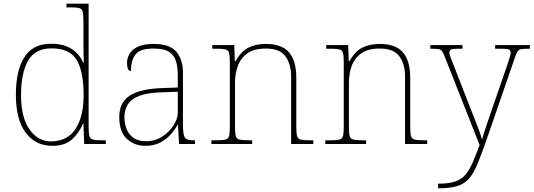

<svg xmlns="http://www.w3.org/2000/svg" viewBox="-20 -780 2890 1040"><path d="M264 10Q172 10 119 -61.5Q66 -133 66 -267Q66 -399 112.5 -471Q159 -543 256 -543Q323 -543 366.5 -516Q410 -489 430 -441H434Q433 -469 432.5 -495.5Q432 -522 432 -543V-662Q432 -699 428 -715.5Q424 -732 409.5 -736Q395 -740 365 -740H340V-760H460V-94Q460 -59 464 -43.5Q468 -28 484 -24Q500 -20 537 -20H553V0H436L432 -111H430Q408 -59 369.5 -24.5Q331 10 264 10ZM258 -14Q347 -16 390 -83Q433 -150 433 -265Q433 -390 396 -454Q359 -518 259 -518Q171 -518 132.5 -452Q94 -386 94 -264Q94 -143 140.5 -78Q187 -13 258 -14Z M767 10Q708 10 667 -28Q626 -66 626 -146Q626 -225 682.5 -262Q739 -299 860 -303L943 -306V-371Q943 -414 934 -446.5Q925 -479 897 -498Q869 -517 812 -517Q738 -517 713.5 -484.5Q689 -452 689 -395Q668 -395 668 -441Q668 -462 680 -485.5Q692 -509 723.5 -525.5Q755 -542 812 -542Q900 -542 935.5 -499.5Q971 -457 971 -386V-110Q971 -73 974.5 -53.5Q978 -34 990 -27Q1002 -20 1029 -20H1036V0H950L944 -104H942Q931 -83 908.5 -56Q886 -29 851 -9.5Q816 10 767 10ZM771 -15Q820 -15 858.5 -40Q897 -65 920 -101Q943 -137 943 -170V-283L857 -280Q779 -278 735 -261Q691 -244 672.5 -214.5Q654 -185 654 -145Q654 -111 665.5 -81.5Q677 -52 703 -33.5Q729 -15 771 -15Z M1125 0V-20H1148Q1185 -20 1201 -24Q1217 -28 1221 -43.5Q1225 -59 1225 -94V-442Q1225 -477 1221 -492.5Q1217 -508 1202.5 -512Q1188 -516 1158 -516H1130V-536H1249L1252 -449H1256Q1286 -502 1325.5 -522Q1365 -542 1420 -542Q1506 -542 1545.5 -496.5Q1585 -451 1585 -357V-94Q1585 -59 1589 -43.5Q1593 -28 1609.5 -24Q1626 -20 1662 -20H1677V0H1557V-365Q1557 -432 1526.5 -474.5Q1496 -517 1420 -517Q1355 -517 1318.5 -490Q1282 -463 1267.5 -421Q1253 -379 1253 -334V-94Q1253 -59 1257 -43.5Q1261 -28 1277.5 -24Q1294 -20 1330 -20H1346V0Z M1742 0V-20H1765Q1802 -20 1818 -24Q1834 -28 1838 -43.5Q1842 -59 1842 -94V-442Q1842 -477 1838 -492.5Q1834 -508 1819.5 -512Q1805 -516 1775 -516H1747V-536H1866L1869 -449H1873Q1903 -502 1942.5 -522Q1982 -542 2037 -542Q2123 -542 2162.5 -496.5Q2202 -451 2202 -357V-94Q2202 -59 2206 -43.5Q2210 -28 2226.5 -24Q2243 -20 2279 -20H2294V0H2174V-365Q2174 -432 2143.5 -474.5Q2113 -517 2037 -517Q1972 -517 1935.5 -490Q1899 -463 1884.5 -421Q1870 -379 1870 -334V-94Q1870 -59 1874 -43.5Q1878 -28 1894.5 -24Q1911 -20 1947 -20H1963V0Z M2353 215Q2409 215 2443 204Q2477 193 2499 168.5Q2521 144 2538.5 104Q2556 64 2578 6L2391 -468Q2382 -492 2375 -502Q2368 -512 2355 -514Q2342 -516 2314 -516H2311V-536H2485V-516H2460Q2429 -516 2421.5 -511Q2414 -506 2414 -495Q2414 -485 2421.5 -467Q2429 -449 2445 -407L2521 -212Q2533 -181 2547 -146Q2561 -111 2573 -79Q2585 -47 2591 -24Q2600 -56 2611.5 -90.5Q2623 -125 2639 -171L2726 -423Q2734 -447 2740 -466Q2746 -485 2746 -495Q2746 -506 2738.5 -511Q2731 -516 2700 -516H2662V-536H2850V-516H2846Q2818 -516 2804.5 -514Q2791 -512 2784 -502Q2777 -492 2769 -468L2613 -16Q2586 62 2564.5 112.5Q2543 163 2517.5 190.5Q2492 218 2453.5 229Q2415 240 2354 240H2353Z"/></svg>

Font: Noto Serif Tamil Thin
Style: Regular
Weight: 100
Designer: Indian Type Foundry, Tom Grace, and the Monotype Design Team
Foundry: Monotype Imaging Inc.
Version: Version 2.004; ttfautohint (v1.8.4.7-5d5b)